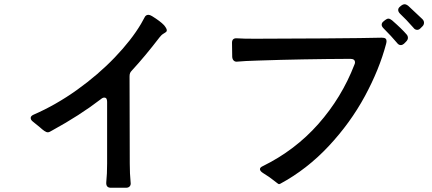

<svg xmlns="http://www.w3.org/2000/svg" viewBox="-20 -858 2040 907"><path d="M768 -715Q768 -710 764.5 -707Q761 -704 758 -702.5Q755 -701 754 -700Q742 -693 734 -682Q665 -592 604 -526Q597 -519 594.5 -513Q592 -507 592 -497L593 -85Q593 -37 597 3Q599 15 593 22Q587 29 575 29H537H504Q480 29 482 3Q486 -36 486 -85V-167V-377Q486 -397 473 -397Q465 -397 457 -390Q357 -313 227 -242Q213 -233 206 -233Q199 -233 189.5 -239.5Q180 -246 168 -257L136 -283Q125 -291 125 -301Q125 -310 138 -316Q244 -362 344 -433.5Q444 -505 522.5 -587Q601 -669 646 -745Q653 -757 662 -774Q668 -788 681 -788Q688 -788 698 -782Q737 -758 755 -739Q768 -723 768 -715Z M1891 -838Q1899 -838 1909 -830Q1962 -781 1975 -768Q1983 -760 1983 -751Q1983 -741 1976 -734L1966 -724Q1959 -717 1951 -717Q1940 -717 1933 -727Q1898 -767 1870 -793Q1861 -802 1861 -811Q1861 -820 1870 -827L1876 -832Q1884 -838 1891 -838ZM1815 -770Q1822 -770 1832 -762Q1879 -721 1901 -695Q1907 -688 1907 -679Q1907 -670 1898 -661L1888 -651Q1881 -645 1873 -645Q1863 -645 1855 -656Q1829 -687 1792 -724Q1783 -733 1783 -741Q1783 -751 1793 -758L1799 -763Q1808 -770 1815 -770ZM1806 -664Q1806 -659 1804 -651Q1772 -530 1703.5 -403.5Q1635 -277 1532.5 -167.5Q1430 -58 1304 10Q1300 12 1298 12Q1295 12 1274 -5Q1253 -22 1222 -41Q1208 -50 1208 -59Q1208 -67 1221 -73Q1374 -148 1484 -272.5Q1594 -397 1654 -552Q1657 -558 1657 -563Q1657 -580 1635 -580Q1407 -579 1201 -572Q1133 -570 1103 -567Q1092 -565 1085 -571Q1078 -577 1077 -589Q1076 -610 1076 -656Q1076 -679 1100 -677Q1128 -675 1184 -675Q1295 -675 1504 -676.5Q1713 -678 1783 -680Q1796 -680 1801 -676Q1806 -672 1806 -664Z"/></svg>

Font: Shippori Gothic B2 Bold
Style: Regular
Weight: 700
Designer: FONTDASU
Foundry: FONTDASU / Google Inc. / but / Adobe
Version: Version 1.130